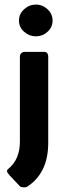

<svg xmlns="http://www.w3.org/2000/svg" viewBox="-20 -641 300 840"><path d="M20 124H21Q14 118 11.5 111.5Q9 105 14 100Q42 77 54.5 47Q67 17 67 -21V-394Q67 -402 73 -408Q79 -414 88 -414H173Q183 -414 187 -408Q191 -402 191 -394V-17Q191 52 167 100Q143 148 97 177Q92 179 83 178.5Q74 178 69 176ZM137 -621Q166 -621 188 -600.5Q210 -580 210 -551Q210 -522 188 -502Q166 -482 137 -482Q108 -482 85.5 -502Q63 -522 63 -551Q63 -580 85.5 -600.5Q108 -621 137 -621Z"/></svg>

Font: Stadtwerke
Style: Bold
Weight: 700
Designer: Santiago Orozco
Foundry: Typemade
Version: Version 1.003